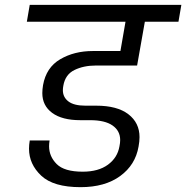

<svg xmlns="http://www.w3.org/2000/svg" viewBox="-20 -760 770 794"><path d="M376 -489Q326 -489 288 -470.5Q250 -452 242 -406Q240 -396 240 -387Q240 -358 263 -340.5Q286 -323 333 -323H378Q465 -323 511 -287.5Q557 -252 557 -193Q557 -175 553 -154Q540 -78 477 -32Q414 14 313 14Q201 14 150.5 -33.5Q100 -81 100 -145Q100 -161 103 -179H185Q183 -166 183 -155Q183 -113 214.5 -81.5Q246 -50 322 -50Q387 -50 426.5 -79Q466 -108 474 -155Q477 -169 477 -181Q477 -219 445.5 -241Q414 -263 353 -263H312Q237 -263 196 -293Q155 -323 155 -375Q155 -390 158 -408Q171 -481 229 -515Q287 -549 364 -549H478L499 -670H91L103 -740H730L718 -670H579L547 -489Z"/></svg>

Font: Fz Poppins
Style: Italic
Weight: 400
Italic angle: -10°
Designer: Ninad Kale (Devanagari), Jonny Pinhorn (Latin)
Foundry: Indian Type Foundry
Version: Vit hóa bi Vntype.Com & FontZin.Com